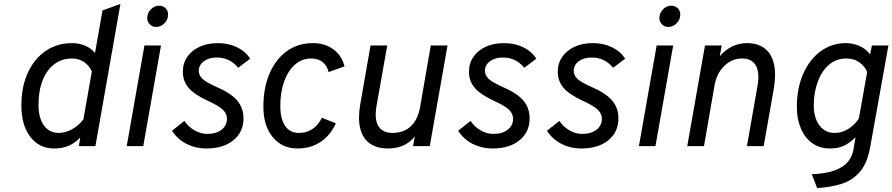

<svg xmlns="http://www.w3.org/2000/svg" viewBox="-20 -742 4532 975"><path d="M255.5 12Q179 12 133.8 -47.2Q88.5 -106.5 88.5 -207Q88.5 -300.5 121 -371.8Q153.5 -443 211.5 -483Q269.5 -523 345.5 -523Q381.5 -523 412.2 -510Q443 -497 462.5 -473L500.5 -689L591.5 -722L464.5 0H380.5L387.5 -44Q363 -16.5 329.5 -2.2Q296 12 255.5 12ZM278.5 -67Q312.5 -67 346.8 -86.2Q381 -105.5 403.5 -136L446.5 -379Q432.5 -410 406 -427.5Q379.5 -445 345.5 -445Q294 -445 255.8 -416Q217.5 -387 196.5 -334Q175.5 -281 175.5 -209Q175.5 -143 203 -105Q230.5 -67 278.5 -67Z M623.5 0 713.5 -511H797.5L707.5 0ZM772.5 -605Q754 -605 740.8 -618.2Q727.5 -631.5 727.5 -650Q727.5 -675 745.5 -694Q763.5 -713 787.5 -713Q808 -713 820.8 -700.2Q833.5 -687.5 833.5 -668Q833.5 -642.5 815 -623.8Q796.5 -605 772.5 -605Z M1028.5 12Q991 12 957.8 1.2Q924.5 -9.5 897.8 -29.8Q871 -50 853.5 -78L916.5 -128Q937 -97.5 968.2 -79.8Q999.5 -62 1032.5 -62Q1077.5 -62 1105 -83.2Q1132.5 -104.5 1132.5 -139Q1132.5 -164.5 1112 -184.5Q1091.5 -204.5 1037.5 -229Q966.5 -262 937.5 -296.2Q908.5 -330.5 908.5 -377Q908.5 -420.5 931 -453.2Q953.5 -486 993.5 -504.5Q1033.5 -523 1086.5 -523Q1140.5 -523 1183.5 -502.2Q1226.5 -481.5 1250.5 -444L1189.5 -398Q1146.5 -450 1080.5 -450Q1041 -450 1015.2 -431Q989.5 -412 989.5 -382Q989.5 -359.5 1008 -341.8Q1026.5 -324 1076.5 -302Q1153 -269 1184.8 -231.2Q1216.5 -193.5 1216.5 -141Q1216.5 -71.5 1165.2 -29.8Q1114 12 1028.5 12Z M1491.5 12Q1412 12 1364.8 -45.8Q1317.5 -103.5 1317.5 -200Q1317.5 -296.5 1349 -369.2Q1380.5 -442 1437 -482.5Q1493.5 -523 1568.5 -523Q1629.5 -523 1672.5 -491.8Q1715.5 -460.5 1729.5 -405L1648.5 -376Q1641 -409 1618 -427Q1595 -445 1559.5 -445Q1513.5 -445 1478.2 -414.2Q1443 -383.5 1423.2 -329Q1403.5 -274.5 1403.5 -203Q1403.5 -138 1428 -102.5Q1452.5 -67 1497.5 -67Q1536.5 -67 1566.2 -86.5Q1596 -106 1614.5 -144L1685.5 -116Q1658 -54.5 1607.5 -21.2Q1557 12 1491.5 12Z M1950.5 12Q1893 12 1857.2 -14Q1821.5 -40 1809.2 -90.2Q1797 -140.5 1809.5 -213L1861.5 -511H1946.5L1892.5 -207Q1880 -138 1901 -102.5Q1922 -67 1973.5 -67Q2030.5 -67 2066.5 -101Q2102.5 -135 2113.5 -200L2167.5 -511H2252.5L2162.5 0H2077.5L2086.5 -49Q2062 -18.5 2028 -3.2Q1994 12 1950.5 12Z M2481.5 12Q2444 12 2410.8 1.2Q2377.5 -9.5 2350.8 -29.8Q2324 -50 2306.5 -78L2369.5 -128Q2390 -97.5 2421.2 -79.8Q2452.5 -62 2485.5 -62Q2530.5 -62 2558 -83.2Q2585.5 -104.5 2585.5 -139Q2585.5 -164.5 2565 -184.5Q2544.5 -204.5 2490.5 -229Q2419.5 -262 2390.5 -296.2Q2361.5 -330.5 2361.5 -377Q2361.5 -420.5 2384 -453.2Q2406.5 -486 2446.5 -504.5Q2486.5 -523 2539.5 -523Q2593.5 -523 2636.5 -502.2Q2679.5 -481.5 2703.5 -444L2642.5 -398Q2599.5 -450 2533.5 -450Q2494 -450 2468.2 -431Q2442.5 -412 2442.5 -382Q2442.5 -359.5 2461 -341.8Q2479.5 -324 2529.5 -302Q2606 -269 2637.8 -231.2Q2669.5 -193.5 2669.5 -141Q2669.5 -71.5 2618.2 -29.8Q2567 12 2481.5 12Z M2932.5 12Q2895 12 2861.8 1.2Q2828.5 -9.5 2801.8 -29.8Q2775 -50 2757.5 -78L2820.5 -128Q2841 -97.5 2872.2 -79.8Q2903.5 -62 2936.5 -62Q2981.5 -62 3009 -83.2Q3036.5 -104.5 3036.5 -139Q3036.5 -164.5 3016 -184.5Q2995.5 -204.5 2941.5 -229Q2870.5 -262 2841.5 -296.2Q2812.5 -330.5 2812.5 -377Q2812.5 -420.5 2835 -453.2Q2857.5 -486 2897.5 -504.5Q2937.5 -523 2990.5 -523Q3044.5 -523 3087.5 -502.2Q3130.5 -481.5 3154.5 -444L3093.5 -398Q3050.5 -450 2984.5 -450Q2945 -450 2919.2 -431Q2893.5 -412 2893.5 -382Q2893.5 -359.5 2912 -341.8Q2930.5 -324 2980.5 -302Q3057 -269 3088.8 -231.2Q3120.5 -193.5 3120.5 -141Q3120.5 -71.5 3069.2 -29.8Q3018 12 2932.5 12Z M3224.5 0 3314.5 -511H3398.5L3308.5 0ZM3373.5 -605Q3355 -605 3341.8 -618.2Q3328.5 -631.5 3328.5 -650Q3328.5 -675 3346.5 -694Q3364.5 -713 3388.5 -713Q3409 -713 3421.8 -700.2Q3434.5 -687.5 3434.5 -668Q3434.5 -642.5 3416 -623.8Q3397.5 -605 3373.5 -605Z M3470 0 3560 -511H3645L3635 -456Q3662 -488.5 3697.5 -505.8Q3733 -523 3772 -523Q3829 -523 3864 -495.5Q3899 -468 3910.5 -415.8Q3922 -363.5 3909 -289L3858 0H3773L3827 -307Q3838.5 -373 3818.5 -409Q3798.5 -445 3748 -445Q3696.5 -445 3657.5 -406.8Q3618.5 -368.5 3608 -306L3555 0Z M4129.5 213 4102.5 143Q4178 139.5 4222.5 122Q4267 104.5 4288 76.8Q4309 49 4314.5 15L4324.5 -46Q4306 -24.5 4274.2 -6.2Q4242.5 12 4194.5 12Q4142 12 4104.5 -15.2Q4067 -42.5 4046.8 -90Q4026.5 -137.5 4026.5 -198Q4026.5 -294 4058.8 -367.2Q4091 -440.5 4147.5 -481.8Q4204 -523 4276.5 -523Q4310.5 -523 4343 -509.2Q4375.5 -495.5 4398.5 -466L4407.5 -511H4491.5L4399.5 2Q4384.5 87 4346.2 131Q4308 175 4252.5 192Q4197 209 4129.5 213ZM4218.5 -67Q4257.5 -67 4290.5 -89Q4323.5 -111 4341.5 -141L4383.5 -376Q4374 -402.5 4346.2 -423.8Q4318.5 -445 4278.5 -445Q4225 -445 4188 -411.8Q4151 -378.5 4131.8 -324.5Q4112.5 -270.5 4112.5 -208Q4112.5 -143.5 4141.2 -105.2Q4170 -67 4218.5 -67Z"/></svg>

Font: Overpass
Style: Italic
Weight: 400
Italic angle: -10°
Designer: Delve Withrington, Dave Bailey, Thomas Jockin
Foundry: Delve Fonts LLC
Version: Version 4.000